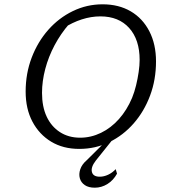

<svg xmlns="http://www.w3.org/2000/svg" viewBox="-20 -682 786 891"><path d="M348 9Q273 9 217.5 -24.5Q162 -58 130.5 -117.5Q99 -177 99 -257Q99 -341 127 -414.5Q155 -488 204 -543.5Q253 -599 318 -630.5Q383 -662 456 -662Q531 -662 586.5 -629.5Q642 -597 673 -537Q704 -477 704 -397Q704 -312 676.5 -238.5Q649 -165 600.5 -109.5Q552 -54 487.5 -22.5Q423 9 348 9ZM352 -43Q402 -43 448.5 -65.5Q495 -88 532 -129.5Q569 -171 593 -228Q604 -255 611.5 -286Q619 -317 623.5 -348Q628 -379 628 -404Q628 -498 579.5 -552Q531 -606 446 -606Q403 -606 359.5 -592Q316 -578 274 -551L302 -572Q262 -526 233.5 -472.5Q205 -419 190 -362Q175 -305 175 -251Q175 -187 196.5 -141Q218 -95 258 -69Q298 -43 352 -43ZM420 189Q391 189 373.5 177Q356 165 350.5 145.5Q345 126 352.5 103.5Q360 81 382 62L481 -36H504L424 64Q401 94 406.5 116Q412 138 443 138Q462 138 481.5 129Q501 120 517 103L523 124Q506 155 478.5 172Q451 189 420 189Z"/></svg>

Font: Piazzolla Thin Light
Style: Italic
Weight: 300
Italic angle: -11.3°
Version: Version 2.005